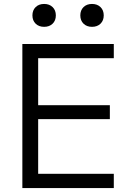

<svg xmlns="http://www.w3.org/2000/svg" viewBox="-20 -953 670 973"><path d="M93.3 0V-730H556.7V-657.9H173.4V-420H536.7V-349.3H173.4V-72.1H556.7V0ZM203.7 -817Q177 -817 160.6 -833Q144.3 -849 144.3 -875Q144.3 -901 160.6 -917Q177 -933 203.7 -933Q230.3 -933 246.7 -917Q263 -901 263 -875Q263 -849 246.7 -833Q230.3 -817 203.7 -817ZM446.3 -817Q419.7 -817 403.3 -833Q387 -849 387 -875Q387 -901 403.3 -917Q419.7 -933 446.3 -933Q473 -933 489.4 -917Q505.7 -901 505.7 -875Q505.7 -849 489.4 -833Q473 -817 446.3 -817Z"/></svg>

Font: M PLUS 2 Thin
Style: Regular
Weight: 100
Designer: Coji Morishita
Foundry: UNDERFOREST DESIGN
Version: Version 1.001